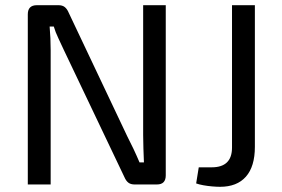

<svg xmlns="http://www.w3.org/2000/svg" viewBox="-20 -710 1085 739"><path d="M618 -690V-35Q618 0 584 0H498Q483 0 474 -7Q465 -14 459 -28L226 -517Q217 -537 205 -562Q193 -587 187 -608H171Q173 -586 174 -563Q175 -540 175 -517V0H87V-655Q87 -690 122 -690H205Q220 -690 229 -683Q238 -676 244 -662L470 -185Q481 -164 493.5 -137.5Q506 -111 517 -85H534Q533 -112 532 -138Q531 -164 531 -190V-690ZM961 -690V-145Q961 -69 926.5 -30Q892 9 827 9Q814 9 796.5 7.5Q779 6 762.5 3Q746 0 735 -4L745 -66H795Q873 -66 873 -142V-690Z"/></svg>

Font: Exo 2
Style: Regular
Weight: 400
Designer: Natanael Gama
Foundry: Natanael Gama
Version: Version 2.010